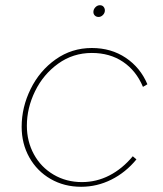

<svg xmlns="http://www.w3.org/2000/svg" viewBox="-20 -709 624 736"><path d="M63 -223Q63 -298 97.5 -368Q132 -438 193.5 -481.5Q255 -525 332 -525Q406 -525 462 -487.5Q518 -450 545 -386L528 -376Q502 -438 451.5 -472Q401 -506 332 -506Q260 -506 203 -465Q146 -424 114.5 -359.5Q83 -295 83 -227Q83 -167 110 -117.5Q137 -68 185.5 -39.5Q234 -11 294 -11Q350 -11 399.5 -36.5Q449 -62 489 -110L503 -98Q462 -48 407 -20.5Q352 7 291 7Q226 7 174 -23Q122 -53 92.5 -105.5Q63 -158 63 -223ZM338 -663Q338 -673 345.5 -681Q353 -689 363 -689Q372 -689 377 -683Q382 -677 382 -669Q382 -659 374.5 -651.5Q367 -644 358 -644Q349 -644 343.5 -649.5Q338 -655 338 -663Z"/></svg>

Font: Fixel Italic Variable Display Thin
Style: Italic
Weight: 100
Italic angle: -10°
Designer: AlfaBravo + MacPaw
Foundry: Kyrylo Tkachov, Marchela Mozhyna, Serhii Makarenko, Maria Weinstein, Zakhar Kryvoshyya
Version: Version 1.210;Glyphs 3.2 (3217)